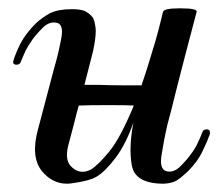

<svg xmlns="http://www.w3.org/2000/svg" viewBox="-20 -442 540 463"><path d="M321.3 -236.3Q327.1 -252.9 333 -271.5Q338.9 -290 344.7 -309.6Q356.4 -346.7 363.3 -374Q370.1 -401.4 373 -413.1Q375 -421.9 412.1 -421.9Q414.1 -421.9 416 -421.9Q457 -421.9 454.1 -413.1Q429.7 -321.3 409.2 -241.2Q389.6 -162.1 382.8 -137.7Q376 -108.4 370.1 -71.3Q363.3 -34.2 380.9 -29.3Q398.4 -24.4 415 -41Q431.6 -57.6 440.4 -70.3Q450.2 -83 456.1 -95.7Q461.9 -107.4 468.8 -125Q471.7 -130.9 480.5 -129.9Q486.3 -128.9 486.3 -123Q486.3 -121.1 486.3 -119.1Q480.5 -102.5 468.8 -78.1Q457 -52.7 432.6 -28.3Q418 -14.6 406.2 -6.8Q394.5 0 375 1Q305.7 1 297.9 -43Q290 -86.9 301.8 -146.5Q283.2 -93.8 258.8 -61.5Q233.4 -28.3 213.9 -16.6Q197.3 -5.9 153.3 0Q147.5 1 141.6 1Q106.4 1 81.1 -29.3Q53.7 -63.5 71.3 -128.9Q88.9 -195.3 111.3 -280.3Q120.1 -309.6 127 -345.7Q134.8 -381.8 118.2 -386.7Q99.6 -391.6 83 -375Q66.4 -358.4 57.6 -345.7Q47.9 -332 42 -320.3Q36.1 -307.6 29.3 -291Q26.4 -285.2 17.6 -286.1Q11.7 -287.1 11.7 -292Q11.7 -293.9 12.7 -296.9Q17.6 -313.5 29.3 -336.9Q42 -361.3 66.4 -385.7Q81.1 -399.4 100.6 -410.2Q121.1 -419.9 153.3 -419.9Q174.8 -419.9 185.5 -415Q196.3 -409.2 204.1 -399.4Q208 -391.6 209 -383.8Q210.9 -375 210.9 -368.2Q210.9 -347.7 204.1 -317.4Q196.3 -287.1 183.6 -237.3Q194.3 -237.3 220.7 -237.3Q247.1 -236.3 273.4 -236.3Q288.1 -236.3 300.8 -236.3Q313.5 -236.3 321.3 -236.3ZM169.9 -187.5Q164.1 -167 158.2 -142.6Q151.4 -118.2 144.5 -90.8Q134.8 -52.7 155.3 -37.1Q174.8 -20.5 199.2 -33.2Q215.8 -43 243.2 -76.2Q270.5 -109.4 302.7 -187.5Q289.1 -188.5 241.2 -188.5Q193.4 -188.5 169.9 -187.5Z"/></svg>

Font: Gilchrist
Style: Regular
Weight: 400
Version: 1.0